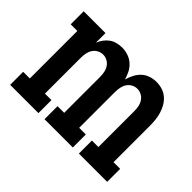

<svg xmlns="http://www.w3.org/2000/svg" viewBox="-105 -744 960 960"><g transform="rotate(45 375.0 -264.0)"><path d="M32 0V-92H79V-428H32V-520H186V-452Q193 -469 203.5 -483.5Q214 -498 228.5 -508.5Q243 -519 261 -523.5Q279 -528 297 -528Q318 -528 339 -521Q360 -514 376.5 -499.5Q393 -485 403 -465.5Q413 -446 419 -425Q425 -446 435 -465.5Q445 -485 460.5 -499.5Q476 -514 497 -521Q518 -528 539 -528Q561 -528 581.5 -521.5Q602 -515 618 -501Q634 -487 644.5 -468.5Q655 -450 661 -429.5Q667 -409 669 -388Q671 -367 671 -345V-92H718V0H518V-92H564V-345Q564 -361 561 -377Q558 -393 549.5 -406.5Q541 -420 526.5 -428Q512 -436 496 -436Q480 -436 465.5 -428Q451 -420 442.5 -406.5Q434 -393 431 -377Q428 -361 428 -345V-92H475V0H275V-92H322V-345Q322 -361 319 -377Q316 -393 307.5 -406.5Q299 -420 284.5 -428Q270 -436 254 -436Q238 -436 223.5 -428Q209 -420 200.5 -406.5Q192 -393 189 -377Q186 -361 186 -345V-92H232V0Z"/></g></svg>

Font: Iosevka Etoile Semibold
Style: Regular
Weight: 600
Designer: Belleve Invis
Foundry: Belleve Invis
Version: Version 22.1.2; ttfautohint (v1.8.4)